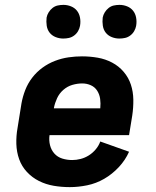

<svg xmlns="http://www.w3.org/2000/svg" viewBox="-20 -759 640 787"><path d="M266 8Q232 8 200 2.5Q168 -3 140 -17Q112 -31 90.5 -54Q69 -77 58.5 -106.5Q48 -136 47 -169Q46 -202 52 -235L68 -335Q73 -363 83.5 -390Q94 -417 112 -440.5Q130 -464 154 -481.5Q178 -499 205.5 -509.5Q233 -520 261 -524Q289 -528 316 -528Q349 -528 380.5 -522.5Q412 -517 439.5 -502.5Q467 -488 487 -464.5Q507 -441 516.5 -412Q526 -383 526.5 -350.5Q527 -318 522 -285L509 -205H183Q180 -184 185 -164Q190 -144 203 -129.5Q216 -115 235.5 -109Q255 -103 276 -103Q293 -103 310.5 -107.5Q328 -112 344 -122Q360 -132 372.5 -147Q385 -162 391 -179L509 -137Q494 -103 467 -74Q440 -45 407 -26Q374 -7 337.5 0.5Q301 8 266 8ZM391 -315Q393 -335 390.5 -353.5Q388 -372 378.5 -387Q369 -402 352.5 -409.5Q336 -417 317 -417Q297 -417 276.5 -411Q256 -405 239.5 -390.5Q223 -376 214 -356.5Q205 -337 201 -317V-315ZM469 -601Q453 -601 438 -607Q423 -613 413.5 -625Q404 -637 401.5 -653.5Q399 -670 401 -687Q403 -698 409.5 -708.5Q416 -719 425.5 -726.5Q435 -734 446.5 -736.5Q458 -739 470 -739Q486 -739 501 -733Q516 -727 525.5 -715Q535 -703 538 -686.5Q541 -670 538 -653Q536 -642 530 -631.5Q524 -621 514 -613.5Q504 -606 492.5 -603.5Q481 -601 469 -601ZM239 -601Q223 -601 208 -607Q193 -613 183.5 -625Q174 -637 171.5 -653.5Q169 -670 171 -687Q173 -698 179.5 -708.5Q186 -719 195.5 -726.5Q205 -734 216.5 -736.5Q228 -739 240 -739Q256 -739 271 -733Q286 -727 295.5 -715Q305 -703 308 -686.5Q311 -670 308 -653Q306 -642 300 -631.5Q294 -621 284 -613.5Q274 -606 262.5 -603.5Q251 -601 239 -601Z"/></svg>

Font: Iosevka Aile Heavy
Style: Italic
Weight: 900
Italic angle: -9°
Designer: Belleve Invis
Foundry: Belleve Invis
Version: Version 31.1.0; ttfautohint (v1.8.4)